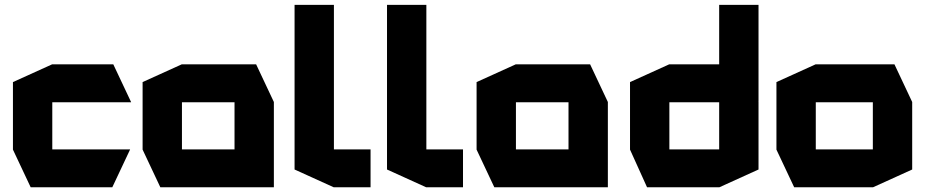

<svg xmlns="http://www.w3.org/2000/svg" viewBox="-20 -790 3903 810"><path d="M109.4 0 34.6 -158.8V-159.8H528.6V-158.8L453.8 0ZM34.6 -159.8V-443.7L199.6 -518.5H200.6V-159.8ZM200.6 -358.7V-518.5H458L532.9 -359.7V-358.7Z M747.6 -358.7V-518.5H1060.6L1135.4 -359.7V-358.7ZM656.4 0 581.6 -158.8V-159.8H969.4V0ZM581.6 -159.8V-443.7L746.6 -518.5H747.6V-159.8ZM969.4 0V-358.7H1135.4V0Z M1387.7 0 1222.7 -74.9V-769.5H1388.7V0ZM1388.7 0V-159.8H1543.3V0Z M1777.7 0 1612.7 -74.9V-769.5H1778.7V0ZM1778.7 0V-159.8H1933.3V0Z M2156.6 -358.7V-518.5H2469.6L2544.4 -359.7V-358.7ZM2065.4 0 1990.6 -158.8V-159.8H2378.4V0ZM1990.6 -159.8V-443.7L2155.6 -518.5H2156.6V-159.8ZM2378.4 0V-358.7H2544.4V0Z M3179 -360.9 3014 -518.5V-769.5H3180V-360.9ZM2803.9 -358.7V-518.5H3071.2L3180 -359.7V-358.7ZM2709.7 0 2637.9 -158.8V-159.8H3014V0ZM2637.9 -159.8V-443.7L2802.9 -518.5H2803.9V-159.8ZM3014 0V-358.7H3180V-74.9L3015 0Z M3421.6 -358.7V-518.5H3753.5L3828.3 -359.7V-358.7ZM3330.4 0 3255.6 -158.8V-159.8H3662.3V0ZM3255.6 -159.8V-443.7L3420.6 -518.5H3421.6V-159.8ZM3662.3 0V-358.7H3828.3V-74.9L3663.3 0Z"/></svg>

Font: Foldit Thin
Style: Regular
Weight: 100
Designer: Sophia Tai
Foundry: Sophia Tai
Version: Version 1.003